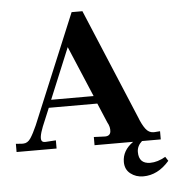

<svg xmlns="http://www.w3.org/2000/svg" viewBox="-74 -657 786 866"><g transform="rotate(-5 319.0 -224.0)"><path d="M155.8 -221.2H348.1L251 -451.2ZM540 159.2Q506.8 159.2 482.4 140.1Q458 121.1 458 86.9Q458 35.2 507.8 0H333V-37.1L378.9 -35.2Q405.8 -33.2 409.2 -54.2Q412.1 -75.2 398.9 -98.1L361.8 -186H142.1L107.9 -104Q86.9 -50.3 98.6 -38.6Q104 -33.2 116.2 -34.2L161.1 -37.1V0H-20V-37.1L8.8 -35.2H13.2Q33.2 -35.2 46.9 -55.7Q60.5 -76.2 76.2 -111.8L282.2 -606.9H331.1L539.1 -109.9Q552.7 -74.2 567.4 -54.7Q582 -35.2 603 -35.2H607.9L632.8 -37.1V0H547.9Q524.9 20.5 524.9 47.9Q524.9 100.6 576.2 101.1Q609.9 101.1 646 80.1L658.2 99.1Q606.4 159.2 540 159.2Z"/></g></svg>

Font: Unna-Bold
Style: Bold
Weight: 700
Designer: Jorge de Buen U.
Foundry: Omnibus-Type
Version: Version 2.006;PS 002.006;hotconv 1.0.70;makeotf.lib2.5.58329